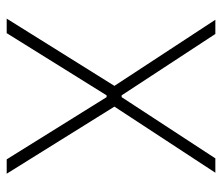

<svg xmlns="http://www.w3.org/2000/svg" viewBox="-66 -614 679 588"><g transform="rotate(90 274.0 -319.5)"><path d="M36.5 0 246 -335.5V-324.5L40 -639H83.5L271.5 -352H277L464.5 -639H508.5L302.5 -324.5V-335.5L511.5 0H467.5L277 -306H271.5L81 0Z"/></g></svg>

Font: Anek Bangla
Style: Extra-light
Weight: 200
Designer: Sulekha Rajkumar (Bangla), Yesha Goshar (Latin)
Foundry: Ek Type
Version: Version 1.002;March 21, 2022;FontCreator 13.0.0.2683 64-bit